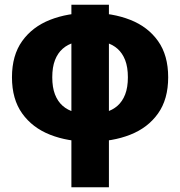

<svg xmlns="http://www.w3.org/2000/svg" viewBox="-20 -586 759 810"><path d="M360.3 11.7Q265.7 11.7 191.2 -17.7Q116.8 -47 73.7 -107.2Q30.5 -167.3 30.5 -260Q30.5 -352.8 73.7 -412.9Q116.8 -473 191.2 -502.3Q265.7 -531.7 360.3 -531.7Q455 -531.7 529.5 -502.3Q604 -473 646.7 -412.9Q689.5 -352.8 689.5 -260Q689.5 -167.3 646.7 -107.2Q604 -47 529.5 -17.7Q455 11.7 360.3 11.7ZM360.3 -105Q396.7 -105 425.8 -113.2Q455 -121.3 475.8 -139.8Q496.7 -158.3 508.1 -187.8Q519.5 -217.3 519.5 -260Q519.5 -302.7 508.1 -332.2Q496.7 -361.7 475.8 -380.2Q455 -398.7 425.8 -406.8Q396.7 -415 360.3 -415Q324 -415 294.5 -406.8Q265 -398.7 244.2 -380.2Q223.3 -361.7 211.9 -332.2Q200.5 -302.7 200.5 -260Q200.5 -217.3 211.9 -187.8Q223.3 -158.3 244.2 -139.8Q265 -121.3 294.5 -113.2Q324 -105 360.3 -105ZM281.2 204V-566H439.5V204Z"/></svg>

Font: Murecho Thin
Style: Regular
Weight: 100
Designer: Neil Summerour
Foundry: Positype
Version: Version 1.010